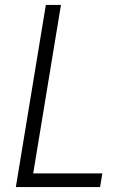

<svg xmlns="http://www.w3.org/2000/svg" viewBox="-20 -755 540 775"><path d="M44 0 165 -735H226L114 -55H393L384 0Z"/></svg>

Font: Iosevka SS18 Light
Style: Italic
Weight: 300
Italic angle: -9°
Monospace: yes
Designer: Belleve Invis
Foundry: Belleve Invis
Version: Version 25.1.1; ttfautohint (v1.8.4)